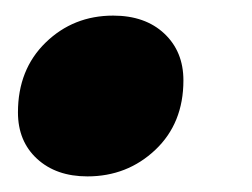

<svg xmlns="http://www.w3.org/2000/svg" viewBox="-20 -215 323 246"><path d="M92 11Q52 11 27.5 -11.5Q3 -34 3 -71Q3 -126 38.5 -160.5Q74 -195 125 -195Q166 -195 190.5 -172Q215 -149 215 -112Q215 -57 179 -23Q143 11 92 11Z"/></svg>

Font: Kufam ExtraBold
Style: Italic
Weight: 800
Italic angle: -11°
Designer: Artur Schmal
Foundry: Original Type
Version: Version 1.301; ttfautohint (v1.8.3)